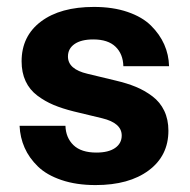

<svg xmlns="http://www.w3.org/2000/svg" viewBox="-20 -530 553 560"><path d="M194.8 -205.1Q161.6 -213.4 136.5 -223.9Q111.3 -234.4 88.9 -251.2Q66.4 -268.1 54.7 -293.2Q43 -318.4 43 -351.1Q43 -424.8 99.6 -467.3Q156.2 -509.8 253.9 -509.8Q309.6 -509.8 352.3 -495.1Q395 -480.5 420.4 -455.3Q445.8 -430.2 459 -400.4Q472.2 -370.6 473.1 -336.9H339.8Q338.9 -372.6 316.9 -393.8Q294.9 -415 252 -415Q216.8 -415 197.5 -401.6Q178.2 -388.2 178.2 -365.2Q178.2 -328.1 234.9 -314.9L317.9 -294.9Q351.1 -287.1 376.5 -276.6Q401.9 -266.1 424.3 -249.3Q446.8 -232.4 459 -207Q471.2 -181.6 471.2 -148.9Q471.2 -75.7 413.8 -33Q356.4 9.8 258.8 9.8Q202.6 9.8 159.4 -4.9Q116.2 -19.5 90.6 -44.4Q64.9 -69.3 51.8 -99.1Q38.6 -128.9 37.1 -163.1H170.9Q171.9 -128.4 194.3 -106.7Q216.8 -85 261.2 -85Q296.4 -85 315.7 -98.4Q335 -111.8 335 -134.8Q335 -171.4 277.8 -185.1Z"/></svg>

Font: TASA Orbiter Deck
Style: Bold
Weight: 700
Designer: Weizhong Zhang
Version: Version 1.000;Glyphs 3.1.2 (3151)